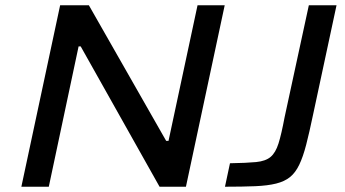

<svg xmlns="http://www.w3.org/2000/svg" viewBox="-20 -708 1307 728"><path d="M61 0 208 -688H317L610 -174H619L729 -688H832L685 0H585L286 -532H278L165 0ZM833 0 852 -89Q915 -90 951 -93.5Q987 -97 1006 -113Q1025 -129 1036 -164Q1047 -199 1059 -263L1151 -688H1256L1167 -273Q1153 -206 1141 -159.5Q1129 -113 1114.5 -83Q1100 -53 1079.5 -36.5Q1059 -20 1027 -12Q995 -4 947.5 -2Q900 0 833 0Z"/></svg>

Font: Saira Expanded Medium
Style: Italic
Weight: 500
Width: 7
Italic angle: -12°
Designer: Hector Gatti with collaboration of the Omnibus-Type team
Foundry: Omnibus-Type
Version: Version 1.101